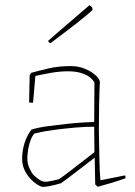

<svg xmlns="http://www.w3.org/2000/svg" viewBox="-20 -712 519 738"><path d="M215 -8Q192 -1 172 3Q152 7 141 6Q124 0 106.5 -15.5Q89 -31 77 -53Q65 -75 65 -101Q65 -133 74.5 -162.5Q84 -192 101 -214Q127 -222 164 -227Q201 -232 238.5 -236Q276 -240 304.5 -241.5Q333 -243 342 -243L343 -395Q331 -416 304.5 -427Q278 -438 243 -438Q210 -438 176 -432Q142 -426 116 -420L107 -317L92 -318L94 -423L100 -432Q132 -441 169 -449.5Q206 -458 252 -458Q281 -458 305.5 -448Q330 -438 346 -424Q362 -410 364 -398Q362 -361 361 -312.5Q360 -264 360 -214Q361 -155 362 -101.5Q363 -48 366 -19L461 -38L463 -27Q438 -18 410 -9.5Q382 -1 356 6L346 -3L344 -104V-106Q310 -80 273 -51.5Q236 -23 215 -8ZM110 -38Q127 -23 137.5 -17.5Q148 -12 163 -14Q178 -16 206 -23Q223 -34 248 -53.5Q273 -73 299 -93Q325 -113 343 -127L342 -225Q309 -225 268 -221.5Q227 -218 186 -212.5Q145 -207 113 -199Q105 -192 98.5 -175.5Q92 -159 88.5 -139Q85 -119 85 -103Q85 -82 94 -63.5Q103 -45 110 -38ZM168 -549 165 -555 204 -589 318 -687 324 -692Q326 -691 328.5 -688.5Q331 -686 334 -684L336 -675Q336 -673 317 -657Q298 -641 270 -619Q242 -597 215 -577Q188 -557 174 -546Z"/></svg>

Font: Labrada Thin
Style: Regular
Weight: 100
Designer: Mercedes Jáuregui
Foundry: Omnibus-Type Team
Version: Version 1.000; ttfautohint (v1.8.4.7-5d5b)